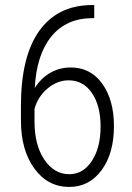

<svg xmlns="http://www.w3.org/2000/svg" viewBox="-20 -736 526 766"><path d="M356 -715.8V-663.6H347.7Q244.1 -663.1 184.8 -590.3Q125.5 -517.6 118.7 -384.8Q143.6 -424.3 180.7 -445.6Q217.8 -466.8 262.7 -466.8Q341.3 -466.8 387.9 -402.1Q434.6 -337.4 434.6 -232.9Q434.6 -124 385.3 -57.1Q335.9 9.8 256.3 9.8Q170.9 9.8 117.2 -63.5Q63.5 -136.7 63.5 -255.9V-313.5Q63.5 -509.3 135.7 -611.6Q208 -713.9 343.3 -715.8ZM253.9 -415.5Q208 -415.5 169.2 -382.6Q130.4 -349.6 117.7 -301.3V-250.5Q117.7 -157.7 156.7 -99.4Q195.8 -41 256.3 -41Q312 -41 346.7 -94.2Q381.3 -147.5 381.3 -230.5Q381.3 -314 346.9 -364.7Q312.5 -415.5 253.9 -415.5Z"/></svg>

Font: Roboto Condensed Light
Style: Regular
Weight: 300
Designer: Google
Version: Version 2.134; 2016